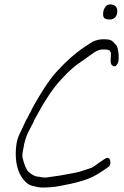

<svg xmlns="http://www.w3.org/2000/svg" viewBox="-20 -808 558 866"><path d="M176 38Q169 38 162.5 37.5Q156 37 151 36L121 29Q105 23 93 10Q51 -34 51 -115Q51 -138 54.5 -160Q58 -182 68 -203L100 -271Q104 -274 112 -294L114 -296Q125 -319 138 -342Q151 -365 166 -389Q208 -457 242 -492Q274 -526 301.5 -550Q329 -574 352 -590Q372 -603 383 -610.5Q394 -618 398 -620Q422 -631 447 -631Q475 -631 484.5 -624Q494 -617 505 -603H506Q517 -577 515 -539Q515 -529 509 -519Q503 -509 498 -509Q478 -509 479 -537L480 -556V-570Q475 -581 473 -581L470 -582Q467 -585 444 -585Q424 -585 401 -569Q378 -553 355 -536Q306 -505 260 -454Q241 -434 223 -410.5Q205 -387 188 -359Q179 -346 165.5 -322Q152 -298 133 -264V-261Q123 -242 116 -228.5Q109 -215 105 -207Q98 -190 93 -173.5Q88 -157 86 -141Q80 -117 81 -100Q92 -51 108 -34Q132 -11 156 -11L157 -6V-11Q170 -7 186 -7L249 -16Q260 -18 279.5 -21.5Q299 -25 325 -30Q335 -32 352 -37.5Q369 -43 392 -51Q397 -53 406.5 -59.5Q416 -66 431 -77Q457 -96 464 -96Q478 -96 478 -74Q478 -59 466 -53Q430 -27 399 -11Q381 -2 354 6.5Q327 15 299 21Q271 27 249 31Q227 35 208.5 36.5Q190 38 176 38ZM474 -720Q463 -720 454 -724Q445 -728 445 -744Q445 -761 453.5 -774.5Q462 -788 476 -788Q509 -788 509 -757Q509 -741 500 -730.5Q491 -720 474 -720Z"/></svg>

Font: Square Peg
Style: Regular
Weight: 400
Designer: Robert E. Leuschke
Foundry: Robert E. Leuschke
Version: Version 1.010; ttfautohint (v1.8.4.7-5d5b)